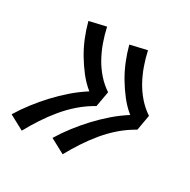

<svg xmlns="http://www.w3.org/2000/svg" viewBox="-129 -704 727 736"><g transform="rotate(30 234.0 -335.5)"><path d="M239 -81 174 -116Q194 -149 218 -180Q242 -211 268.5 -239.5Q295 -268 325 -294Q355 -320 388 -341Q362 -362 341 -389Q320 -416 302.5 -445.5Q285 -475 272 -507Q259 -539 250 -573L323 -590Q330 -558 341 -527Q352 -496 367.5 -468Q383 -440 404 -416Q425 -392 452 -374L440 -306Q406 -287 377 -262Q348 -237 323.5 -207.5Q299 -178 278 -146Q257 -114 239 -81ZM58 -81 -7 -116Q13 -149 37 -180Q61 -211 87.5 -239.5Q114 -268 144 -294Q174 -320 207 -341Q181 -362 160 -389Q139 -416 121.5 -445.5Q104 -475 91 -507Q78 -539 69 -573L142 -590Q149 -558 160 -527Q171 -496 186.5 -468Q202 -440 223 -416Q244 -392 271 -374L259 -306Q225 -287 196 -262Q167 -237 142.5 -207.5Q118 -178 97 -146Q76 -114 58 -81Z"/></g></svg>

Font: Iosevka QP
Style: Italic
Weight: 400
Italic angle: -9°
Designer: Belleve Invis
Foundry: Belleve Invis
Version: Version 20.0.0; ttfautohint (v1.8.4)